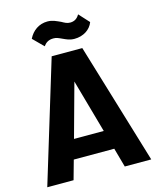

<svg xmlns="http://www.w3.org/2000/svg" viewBox="-130 -983 876 1072"><g transform="rotate(-15 308.5 -447.0)"><path d="M8 0H160L191 -111H425L456 0H609L398 -700H221ZM139 -823 198 -764C211 -782 227 -794 256 -794C273 -794 283 -789 305 -779C325 -770 342 -761 370 -761C421 -761 463 -788 478 -829L424 -888C410 -863 391 -855 370 -855C352 -855 340 -862 322 -872C299 -882 278 -894 248 -894C199 -894 160 -866 139 -823ZM222 -222 307 -531 394 -222Z"/></g></svg>

Font: Vanilla Cream Black
Style: Regular
Weight: 900
Designer: Jeremy Tribby, Jinavaṁso
Foundry: Tribby Type
Version: Version 1.422;Glyphs 3.1.2 (3151)